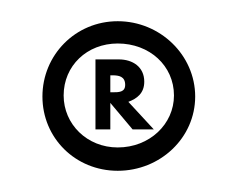

<svg xmlns="http://www.w3.org/2000/svg" viewBox="-20 -285 222 181"><path d="M84 -198V-214H86C92 -214 98 -213 98 -205C98 -198 92 -198 86 -198ZM70 -229V-163H84V-188L105 -163H125L101 -189C109 -192 116 -197 116 -208C116 -222 105 -229 92 -229ZM40 -195C40 -223 62 -244 91 -244C121 -244 144 -223 144 -195C144 -168 121 -146 91 -146C62 -146 40 -168 40 -195ZM20 -194C20 -155 51 -124 91 -124C131 -124 164 -155 164 -194C164 -233 131 -265 91 -265C51 -265 20 -233 20 -194Z"/></svg>

Font: Hussar Tani
Style: Dwa
Weight: 700
Foundry: Cannot Into Space Fonts
Version: Version 0.92